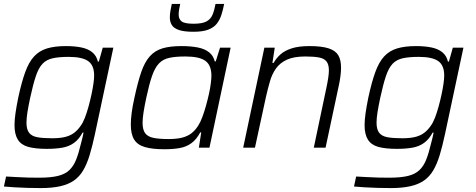

<svg xmlns="http://www.w3.org/2000/svg" viewBox="-21 -753 2425 979"><path d="M187 206Q155 206 119 205Q83 204 51.5 202Q20 200 -1 198L10 147Q36 148 65.5 150Q95 152 124.5 152.5Q154 153 179 153Q238 153 274.5 144Q311 135 332.5 114.5Q354 94 367 61.5Q380 29 391 -18Q395 -32 399 -49Q403 -66 405 -77H400Q382 -43 356.5 -24.5Q331 -6 297 0Q263 6 218 6Q159 6 123 -4Q87 -14 70 -41Q53 -68 53 -115Q53 -141 58 -176Q63 -211 72 -255Q89 -334 107.5 -385Q126 -436 152.5 -465Q179 -494 218.5 -506Q258 -518 315 -518Q360 -518 394 -511Q428 -504 449.5 -486.5Q471 -469 478 -439H483L503 -510H557L463 -69Q450 -8 436 38Q422 84 403 116Q384 148 356 167.5Q328 187 286.5 196.5Q245 206 187 206ZM244 -48Q284 -48 310.5 -54.5Q337 -61 356 -75Q375 -89 390 -111Q402 -127 412 -153Q422 -179 430.5 -210Q439 -241 445.5 -271.5Q452 -302 455.5 -327Q459 -352 459 -368Q459 -420 428.5 -441.5Q398 -463 329 -463Q280 -463 248 -456Q216 -449 196 -428Q176 -407 162 -365.5Q148 -324 133 -255Q124 -213 119 -181.5Q114 -150 114 -127Q114 -94 127 -76.5Q140 -59 168.5 -53.5Q197 -48 244 -48Z M817 8Q756 8 718 -3Q680 -14 663 -41.5Q646 -69 646 -118Q646 -144 650.5 -178.5Q655 -213 665 -257Q682 -336 699.5 -386.5Q717 -437 743 -466Q769 -495 807.5 -506.5Q846 -518 904 -518Q952 -518 987.5 -511Q1023 -504 1045 -486.5Q1067 -469 1074 -440H1079L1101 -510H1155L1047 0H993L1005 -78H1000Q981 -42 955 -23Q929 -4 895 2Q861 8 817 8ZM838 -44Q881 -44 909 -51.5Q937 -59 956 -74Q975 -89 990 -113Q1001 -130 1011 -157Q1021 -184 1029.5 -214.5Q1038 -245 1044.5 -274.5Q1051 -304 1054 -328.5Q1057 -353 1057 -367Q1057 -420 1026.5 -442.5Q996 -465 924 -465Q874 -465 842 -458Q810 -451 789.5 -429.5Q769 -408 754.5 -366.5Q740 -325 725 -255Q716 -213 711 -181Q706 -149 706 -127Q706 -92 719 -74Q732 -56 761.5 -50Q791 -44 838 -44ZM965 -591Q918 -591 891.5 -600Q865 -609 855 -625.5Q845 -642 845 -664Q845 -680 848 -697.5Q851 -715 855 -733H898Q894 -717 892 -703.5Q890 -690 890 -678Q890 -656 905 -644Q920 -632 966 -632Q1010 -632 1031.5 -643.5Q1053 -655 1062.5 -677.5Q1072 -700 1078 -733H1122Q1116 -702 1107.5 -676Q1099 -650 1083.5 -631Q1068 -612 1040 -601.5Q1012 -591 965 -591Z M1219 0 1327 -510H1380L1368 -432H1374Q1388 -457 1409.5 -476Q1431 -495 1466.5 -506.5Q1502 -518 1557 -518Q1619 -518 1654.5 -506.5Q1690 -495 1704 -471Q1718 -447 1718 -408Q1718 -389 1715 -365Q1712 -341 1706 -314L1639 0H1579L1643 -304Q1649 -332 1652.5 -355Q1656 -378 1656 -394Q1656 -424 1644 -439.5Q1632 -455 1605.5 -460Q1579 -465 1536 -465Q1477 -465 1441.5 -448.5Q1406 -432 1386 -403.5Q1366 -375 1355.5 -338.5Q1345 -302 1336 -263L1279 0Z M1972 206Q1940 206 1904 205Q1868 204 1836.5 202Q1805 200 1784 198L1795 147Q1821 148 1850.5 150Q1880 152 1909.5 152.5Q1939 153 1964 153Q2023 153 2059.5 144Q2096 135 2117.5 114.5Q2139 94 2152 61.5Q2165 29 2176 -18Q2180 -32 2184 -49Q2188 -66 2190 -77H2185Q2167 -43 2141.5 -24.5Q2116 -6 2082 0Q2048 6 2003 6Q1944 6 1908 -4Q1872 -14 1855 -41Q1838 -68 1838 -115Q1838 -141 1843 -176Q1848 -211 1857 -255Q1874 -334 1892.5 -385Q1911 -436 1937.5 -465Q1964 -494 2003.5 -506Q2043 -518 2100 -518Q2145 -518 2179 -511Q2213 -504 2234.5 -486.5Q2256 -469 2263 -439H2268L2288 -510H2342L2248 -69Q2235 -8 2221 38Q2207 84 2188 116Q2169 148 2141 167.5Q2113 187 2071.5 196.5Q2030 206 1972 206ZM2029 -48Q2069 -48 2095.5 -54.5Q2122 -61 2141 -75Q2160 -89 2175 -111Q2187 -127 2197 -153Q2207 -179 2215.5 -210Q2224 -241 2230.5 -271.5Q2237 -302 2240.5 -327Q2244 -352 2244 -368Q2244 -420 2213.5 -441.5Q2183 -463 2114 -463Q2065 -463 2033 -456Q2001 -449 1981 -428Q1961 -407 1947 -365.5Q1933 -324 1918 -255Q1909 -213 1904 -181.5Q1899 -150 1899 -127Q1899 -94 1912 -76.5Q1925 -59 1953.5 -53.5Q1982 -48 2029 -48Z"/></svg>

Font: Saira Thin Light
Style: Italic
Weight: 300
Italic angle: -12°
Version: Version 1.101